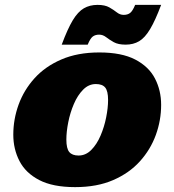

<svg xmlns="http://www.w3.org/2000/svg" viewBox="-20 -752 714 787"><path d="M387 -537Q478.5 -537 534.2 -508Q590 -479 615.2 -430.2Q640.5 -381.5 640.5 -322Q640.5 -259 618.8 -199Q597 -139 553.5 -90.8Q510 -42.5 443.8 -13.8Q377.5 15 288 15Q196.5 15 140.8 -14Q85 -43 59.8 -92Q34.5 -141 34.5 -200Q34.5 -263 56.2 -323Q78 -383 121.5 -431.2Q165 -479.5 231.5 -508.2Q298 -537 387 -537ZM302 -114.5Q331.5 -114.5 354.2 -137.5Q377 -160.5 392.2 -196.2Q407.5 -232 415.2 -271Q423 -310 423 -342Q423 -379 411.2 -393.2Q399.5 -407.5 373 -407.5Q343.5 -407.5 320.8 -384.5Q298 -361.5 282.8 -325.8Q267.5 -290 259.8 -251Q252 -212 252 -180Q252 -143 264 -128.8Q276 -114.5 302 -114.5ZM640.5 -732Q616.5 -668 595.2 -632.5Q574 -597 550.2 -583Q526.5 -569 495 -569Q464.5 -569 446.2 -579.2Q428 -589.5 414.8 -599.8Q401.5 -610 386.5 -610Q370.5 -610 360.2 -602.2Q350 -594.5 339.5 -569H233Q257 -633.5 278.2 -668.8Q299.5 -704 323.8 -718Q348 -732 380 -732Q410 -732 428 -721.8Q446 -711.5 459 -701.2Q472 -691 487 -691Q503 -691 513.2 -698.8Q523.5 -706.5 534 -732Z"/></svg>

Font: Newsreader Caption ExtraBold
Style: Italic
Weight: 800
Italic angle: -17°
Designer: Hugues Gentile
Foundry: Production Type
Version: Version 1.001